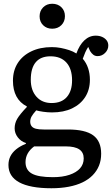

<svg xmlns="http://www.w3.org/2000/svg" viewBox="-20 -773 598 1023"><path d="M254 230Q197 230 154 222Q111 214 82.5 198.5Q54 183 39.5 160Q25 137 25 106Q25 81 35 60.5Q45 40 65.5 23Q86 6 118 -7V-11Q92 -19 75 -41Q58 -63 58 -89Q58 -116 71.5 -139.5Q85 -163 123 -203V-206Q86 -225 67.5 -259.5Q49 -294 49 -343Q49 -397 74.5 -437Q100 -477 147 -499.5Q194 -522 256 -522Q281 -522 304 -517.5Q327 -513 348.5 -506Q370 -499 387 -488Q403 -533 429.5 -558Q456 -583 490 -583Q510 -583 525 -576Q540 -569 548.5 -557.5Q557 -546 557 -530Q557 -508 540 -491Q523 -474 500 -474Q487 -474 477.5 -481Q468 -488 460 -501L450 -523Q441 -509 434.5 -494.5Q428 -480 421 -460Q440 -438 449.5 -409.5Q459 -381 459 -348Q459 -295 434 -256Q409 -217 364 -195.5Q319 -174 257 -174Q234 -174 210 -177.5Q186 -181 173 -185Q155 -165 148 -152Q141 -139 141 -125Q141 -110 148.5 -100.5Q156 -91 171.5 -87Q187 -83 213 -83H342Q434 -83 476.5 -52Q519 -21 519 46Q519 81 507.5 109.5Q496 138 474 160.5Q452 183 420 198.5Q388 214 346 222Q304 230 254 230ZM262 171Q313 171 350 158.5Q387 146 406.5 124Q426 102 426 71Q426 39 402.5 23Q379 7 331 7H162Q139 24 127.5 45Q116 66 116 91Q116 133 150 152Q184 171 262 171ZM255 -224Q308 -224 336 -256Q364 -288 364 -345Q364 -406 334 -439.5Q304 -473 249 -473Q197 -473 170.5 -441.5Q144 -410 144 -348Q144 -292 174 -258Q204 -224 255 -224ZM258 -620Q229 -620 210 -638.5Q191 -657 191 -686Q191 -715 210 -734Q229 -753 258 -753Q288 -753 307 -734.5Q326 -716 326 -687Q326 -658 307 -639Q288 -620 258 -620Z"/></svg>

Font: Literata 18pt
Style: Regular
Weight: 400
Designer: Latin by Veronika Burian and Jose Scaglione. Greek by Irene Vlachou. Cyrillic by Vera Evstafieva.
Foundry: TypeTogether
Version: Version 3.103;gftools[0.9.29]